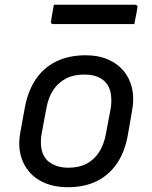

<svg xmlns="http://www.w3.org/2000/svg" viewBox="-20 -775 640 806"><path d="M340 -543Q392 -543 432 -526Q472 -509 498 -478.5Q524 -448 534 -406Q544 -364 535 -314L517 -210Q505 -140 472 -90.5Q439 -41 387 -15Q335 11 264 11Q211 11 170 -6Q129 -23 102.5 -54Q76 -85 66 -126.5Q56 -168 65 -218L84 -322Q97 -393 130 -442Q163 -491 216 -517Q269 -543 340 -543ZM333 -462Q289 -462 256.5 -445Q224 -428 203.5 -397Q183 -366 175 -322L155 -215Q149 -184 153.5 -153.5Q158 -123 178 -102Q193 -88 215 -79.5Q237 -71 268 -71Q312 -71 344 -88Q376 -105 396 -136.5Q416 -168 424 -210L444 -316Q450 -349 445.5 -380Q441 -411 421 -432Q407 -446 385.5 -454Q364 -462 333 -462ZM206 -755H547Q553 -755 555.5 -752Q558 -749 557 -744Q555 -732 553 -720.5Q551 -709 548.5 -698Q546 -687 544 -674H203Q200 -674 197.5 -675.5Q195 -677 194 -679.5Q193 -682 194 -685Q196 -698 198 -709.5Q200 -721 202 -732Q204 -743 206 -755Z"/></svg>

Font: RecMonoLinear Nerd Font Mono
Style: Italic
Weight: 400
Italic angle: -10°
Monospace: yes
Version: Version 1.085; ttfautohint (v1.8.4.7-5d5b);Nerd Fonts 3.2.1